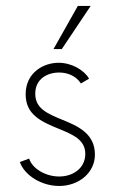

<svg xmlns="http://www.w3.org/2000/svg" viewBox="-20 -615 384 643"><path d="M159.2 -450.7H187L283.7 -595.2H240.7ZM178.2 7.8C244.1 7.8 297.9 -36.6 297.9 -97.2C297.9 -168 240.7 -192.9 187.5 -214.4C138.2 -234.9 98.1 -251.5 98.1 -301.3C98.1 -351.1 138.7 -372.1 178.2 -372.1C207 -372.1 234.9 -360.4 251 -335.4L278.3 -351.6C261.7 -380.4 219.7 -404.8 176.3 -404.8C126 -404.8 65.9 -372.1 65.9 -299.3C65.9 -231.4 117.2 -208 175.8 -184.1C224.6 -164.1 265.6 -147 265.6 -99.6C265.6 -51.3 224.1 -23.9 178.2 -23.9C132.8 -23.9 87.9 -50.3 77.6 -84L46.4 -72.3C62.5 -27.3 119.1 7.8 178.2 7.8Z"/></svg>

Font: Now ExtraLight
Style: Regular
Weight: 200
Designer: Alfredo Marco Pradil
Foundry: Alfredo Marco Pradil
Version: Version 1.200;hotconv 1.0.109;makeotfexe 2.5.65596